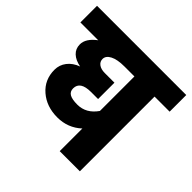

<svg xmlns="http://www.w3.org/2000/svg" viewBox="-197 -788 945 945"><g transform="rotate(45 275.5 -315.0)"><path d="M-35.2 -632.8H585.9V-517.1H481V2.9H340.8V-154.8Q288.1 -106 214.8 -106Q139.6 -106 89.4 -149.4Q39.1 -192.9 39.1 -262.2Q39.1 -295.9 59.6 -322.5Q80.1 -349.1 117.2 -362.8Q80.6 -369.6 59.8 -389.2Q39.1 -408.7 39.1 -439Q39.1 -480 88.9 -517.1H-35.2ZM240.2 -220.2Q301.3 -220.2 340.8 -276.9V-517.1H272Q222.2 -517.1 195.6 -503.2Q168.9 -489.3 168.9 -466.8Q168.9 -448.2 184.3 -437Q199.7 -425.8 226.1 -425.8H293V-312H244.1Q168.9 -312 168.9 -262.2Q168.9 -240.2 186 -230.2Q203.1 -220.2 240.2 -220.2Z"/></g></svg>

Font: LT Superior
Style: Bold
Weight: 400
Designer: Daniel Lyons
Foundry: LyonsType
Version: Version 1.000